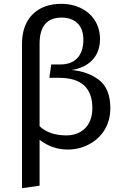

<svg xmlns="http://www.w3.org/2000/svg" viewBox="-20 -770 643 1004"><path d="M354 -404C443 -417 503 -473 503 -566C503 -678 415 -750 301 -750C173 -750 95 -672 95 -541V214L187 201V-39C231 -5 280 12 335 12C374 12 411 3 445 -15C513 -50 557 -118 557 -203C557 -271 538 -320 499 -351C460 -381 412 -399 354 -404ZM327 -62C268 -62 221 -78 187 -110V-541C187 -632 225 -678 302 -678C371 -678 416 -639 416 -562C416 -475 368 -433 297 -433H248L238 -363H290C405 -363 463 -310 463 -204C463 -113 406 -62 327 -62Z"/></svg>

Font: Fira Sans
Style: Regular
Weight: 400
Designer: Carrois Corporate & Edenspiekermann AG
Foundry: Carrois Corporate GbR & Edenspiekermann AG
Version: Version 4.203